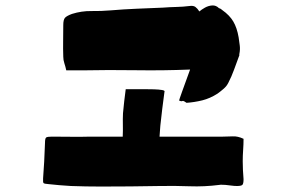

<svg xmlns="http://www.w3.org/2000/svg" viewBox="-20 -731 1040 704"><path d="M637 -362Q636 -363 648 -396Q660 -429 677 -476Q578 -472 478.5 -473.5Q379 -475 280 -473H223Q220 -487 216 -499Q212 -511 212 -523Q211 -552 211.5 -581Q212 -610 212 -639Q212 -659 218.5 -666Q225 -673 244 -680Q279 -691 315 -690.5Q351 -690 386 -693Q433 -697 481 -699Q529 -701 577 -703Q603 -705 627 -705.5Q651 -706 675 -709Q689 -711 696.5 -705.5Q704 -700 711 -689Q719 -696 731.5 -703Q744 -710 758 -711Q772 -712 783 -701Q787 -700 790 -698Q793 -696 795 -694Q822 -675 835.5 -652Q849 -629 855 -594Q857 -579 859 -565Q861 -551 858 -535Q857 -533 857.5 -530Q858 -527 856 -524Q847 -500 838 -475Q829 -450 817 -427Q811 -415 800 -405.5Q789 -396 778 -388Q750 -370 721.5 -363Q693 -356 664 -354Q654 -361 651.5 -361Q649 -361 647 -360Q645 -359 637 -362ZM145 -207Q145 -224 149.5 -227Q154 -230 170 -230Q205 -230 240.5 -229.5Q276 -229 311 -230H430Q431 -252 430.5 -273.5Q430 -295 431 -316Q433 -338 435.5 -360Q438 -382 441 -404H510Q526 -404 544 -403.5Q562 -403 574 -401Q586 -399 583 -394Q579 -363 575 -332.5Q571 -302 568 -271Q567 -261 566.5 -251Q566 -241 565 -230H797Q815 -230 833.5 -231Q852 -232 873 -222Q873 -202 871.5 -181Q870 -160 870 -140Q870 -109 873 -74Q873 -58 869 -53.5Q865 -49 849 -49Q839 -49 828.5 -50.5Q818 -52 807 -53Q801 -53 795 -53.5Q789 -54 784 -53Q729 -46 675 -48Q621 -50 566 -49Q512 -48 458 -47.5Q404 -47 350 -47Q323 -47 295 -47.5Q267 -48 240 -49Q219 -50 198 -52Q177 -54 157 -56Q143 -57 140 -59.5Q137 -62 138 -77Q139 -92 140 -107.5Q141 -123 142 -138Q143 -155 143.5 -172.5Q144 -190 145 -207Z"/></svg>

Font: Palette Mosaic
Style: Regular
Weight: 400
Designer: Shibuyafont
Version: Version 1.001